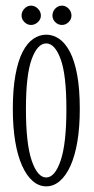

<svg xmlns="http://www.w3.org/2000/svg" viewBox="-20 -650 332 681"><path d="M144 11Q118 11 96.2 -7.8Q74.5 -26.5 58.5 -62Q42.5 -97.5 34 -148.2Q25.5 -199 25.5 -263.5Q25.5 -334 34.8 -384.2Q44 -434.5 60.2 -466Q76.5 -497.5 98 -512.2Q119.5 -527 144 -527Q168.5 -527 190 -512.2Q211.5 -497.5 228 -466Q244.5 -434.5 253.8 -384.2Q263 -334 263 -263.5Q263 -199 254.5 -148.2Q246 -97.5 230 -62Q214 -26.5 192 -7.8Q170 11 144 11ZM144 -20.5Q174.5 -20.5 195 -80.2Q215.5 -140 215.5 -263.5Q215.5 -385 195 -440.5Q174.5 -496 144 -496Q113 -496 92.5 -440.5Q72 -385 72 -263.5Q72 -140 92.5 -80.2Q113 -20.5 144 -20.5ZM200 -561.5Q186 -561.5 176 -571.5Q166 -581.5 166 -594.5Q166 -609 176 -619.5Q186 -630 200 -630Q213 -630 223.2 -619.5Q233.5 -609 233.5 -594.5Q233.5 -581.5 223.2 -571.5Q213 -561.5 200 -561.5ZM90 -561.5Q77 -561.5 66.8 -571.5Q56.5 -581.5 56.5 -594.5Q56.5 -609 66.8 -619.5Q77 -630 90 -630Q103.5 -630 114.2 -619.5Q125 -609 125 -594.5Q125 -581.5 114.2 -571.5Q103.5 -561.5 90 -561.5Z"/></svg>

Font: Imbue Thin 10pt ExtraLight
Style: Regular
Weight: 250
Version: Version 1.102